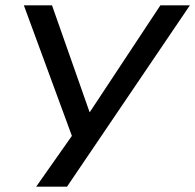

<svg xmlns="http://www.w3.org/2000/svg" viewBox="-20 -516 728 716"><path d="M115 180 257 -22 264 34 69 -496H174L314 -98H315L578 -496H688L230 180Z"/></svg>

Font: Nunito Sans 7pt Expanded
Style: Italic
Weight: 400
Width: 7
Italic angle: -9°
Designer: Vernon Adams
Foundry: Vernon Adams
Version: Version 3.101;gftools[0.9.27]